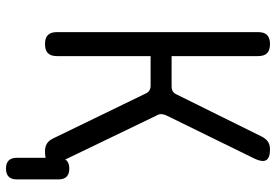

<svg xmlns="http://www.w3.org/2000/svg" viewBox="-160 -620 920 640"><g transform="rotate(90 300.0 -300.0)"><path d="M127 10Q107 10 97 0.5Q87 -9 87 -30V-700Q87 -721 97 -730.5Q107 -740 127 -740Q147 -740 157 -730.5Q167 -721 167 -700V-412H268Q278 -412 284.5 -416Q291 -420 295 -429L436 -714Q443 -727 453 -733.5Q463 -740 478 -740Q507 -740 514 -727Q521 -714 509 -689L365 -395Q361 -387 360.5 -378.5Q360 -370 365 -362L512 -57Q513 -60 515 -62Q524 -71 542 -71Q560 -71 569 -62Q578 -53 578 -35V104Q578 122 569 131Q560 140 542 140Q524 140 515 131Q506 122 506 104V8Q497 10 484 10Q469 10 458.5 3.5Q448 -3 441 -18L292 -325Q288 -334 281.5 -338Q275 -342 266 -342H167V-30Q167 -9 157 0.5Q147 10 127 10Z"/></g></svg>

Font: Maple Mono Normal NL Light
Style: Regular
Weight: 300
Monospace: yes
Designer: subframe7536
Version: Version 7.000